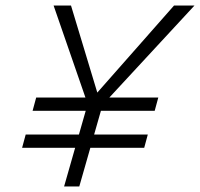

<svg xmlns="http://www.w3.org/2000/svg" viewBox="-20 -675 724 695"><path d="M174 -655H237L337 -324L319 -236ZM98 -274 111 -322H314L301 -274ZM60 -140 73 -188H515L502 -140ZM320 -326 610 -655H684L300 -240ZM337 -274 350 -322H553L540 -274ZM296 -294H351L267 0H212Z"/></svg>

Font: Intel One Mono Light
Style: Italic
Weight: 300
Italic angle: -16°
Monospace: yes
Designer: Fred Shallcrass
Foundry: Frere-Jones Type LLC
Version: Version 1.004